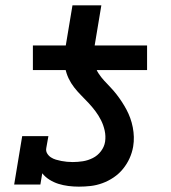

<svg xmlns="http://www.w3.org/2000/svg" viewBox="-20 -690 640 718"><path d="M103 -428V-520H226L251 -670H359L334 -520H530V-428ZM275 8Q255 8 235.5 5.5Q216 3 198.5 -2.5Q181 -8 165 -18Q149 -28 138 -42L131 0H33L63 -181H161L153 -136Q151 -125 156.5 -116Q162 -107 170.5 -101.5Q179 -96 189 -93Q199 -90 209.5 -88Q220 -86 230.5 -85Q241 -84 252 -84Q271 -84 290 -87Q309 -90 327 -99Q345 -108 357.5 -124.5Q370 -141 373 -160Q376 -181 371.5 -201.5Q367 -222 358 -240Q349 -258 337 -274Q325 -290 311.5 -304.5Q298 -319 284 -333Q270 -347 257.5 -363Q245 -379 236.5 -397Q228 -415 224 -435.5Q220 -456 221.5 -477.5Q223 -499 226 -520H334Q331 -502 330.5 -483.5Q330 -465 334.5 -447.5Q339 -430 348.5 -415.5Q358 -401 369.5 -388.5Q381 -376 393 -363.5Q405 -351 415.5 -337.5Q426 -324 435.5 -309.5Q445 -295 453 -280Q461 -265 467 -248.5Q473 -232 476.5 -214Q480 -196 480.5 -178Q481 -160 478 -142Q474 -119 464.5 -98Q455 -77 440 -58.5Q425 -40 405 -26.5Q385 -13 363 -5Q341 3 319 5.5Q297 8 275 8Z"/></svg>

Font: Iosevka Etoile SmBdObl
Style: Regular
Weight: 600
Italic angle: -9°
Designer: Belleve Invis
Foundry: Belleve Invis
Version: Version 15.5.2; ttfautohint (v1.8.4)